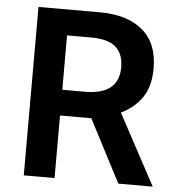

<svg xmlns="http://www.w3.org/2000/svg" viewBox="-51 -748 728 795"><g transform="rotate(5 313.0 -350.0)"><path d="M205 0H77V-700H333Q445.5 -700 509.8 -646.5Q574 -593 574 -488Q574 -414.5 543 -368.2Q512 -322 455 -294L613 0H470L335 -260H330H205ZM205 -593V-367H299Q440 -367 440 -481Q440 -536 408.2 -564.5Q376.5 -593 304 -593Z"/></g></svg>

Font: Cabin
Style: Bold
Weight: 700
Designer: Pablo Impallari
Foundry: Pablo Impallari. http://www.impallari.com Igino Marini. http://www.ikern.com
Version: Version 3.001;hotconv 1.0.109;makeotfexe 2.5.65596